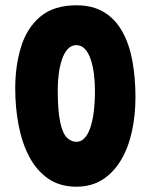

<svg xmlns="http://www.w3.org/2000/svg" viewBox="-20 -689 584 725"><path d="M268.5 16Q206.5 16 162.5 -14.2Q118.5 -44.5 91 -96.2Q63.5 -148 50.5 -215Q37.5 -282 37.5 -355Q37.5 -440.5 59.5 -512Q81.5 -583.5 132.2 -626.2Q183 -669 268.5 -669Q330 -669 372.8 -643Q415.5 -617 441.8 -570Q468 -523 479.8 -459.5Q491.5 -396 491.5 -322Q491.5 -254 478.2 -193Q465 -132 437.2 -85Q409.5 -38 367.5 -11Q325.5 16 268.5 16ZM268.5 -153.5Q285.5 -153.5 298.5 -166.8Q311.5 -180 320.5 -205.2Q329.5 -230.5 334 -266.5Q338.5 -302.5 338.5 -348Q338.5 -378.5 334.8 -408.8Q331 -439 322.8 -464Q314.5 -489 301 -503.8Q287.5 -518.5 268 -518.5Q249 -518.5 235.5 -503.5Q222 -488.5 213.8 -463.8Q205.5 -439 201.8 -409.8Q198 -380.5 198 -352Q198 -272 207 -229Q216 -186 232.2 -169.8Q248.5 -153.5 268.5 -153.5Z"/></svg>

Font: Grandstander Thin ExtraBold
Style: Regular
Weight: 800
Version: Version 1.200